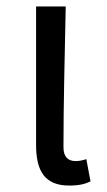

<svg xmlns="http://www.w3.org/2000/svg" viewBox="-20 -563 332 596"><path d="M195 13C226 13 245 8 261 0L248 -69C236 -65 225 -63 215 -63C192 -63 177 -75 177 -106C177 -239 181 -394 184 -543H92V-113C92 -32 119 13 195 13Z"/></svg>

Font: Spoqa Han Sans Neo Regular
Style: Regular
Weight: 400
Designer: [Spoqa Han Sans Neo] Dong-huui Kim  Younghwa Kang  Yujin Lee  [Noto Sans] Ryoko NISHIZUKA  (kana & ideographs); Paul D. 
Foundry: Spoqa (http://www.spoqa-han-sans.com)
Version: Version 1.000